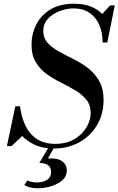

<svg xmlns="http://www.w3.org/2000/svg" viewBox="-20 -783 635 1029"><path d="M268 13Q211 13 169.5 -5.5Q128 -24 99 -54L42 0H17L62 -213H87Q116 -12 275 -12Q337 -12 379.5 -37.5Q422 -63 444 -101.5Q466 -140 466 -177Q466 -220 443 -248.5Q420 -277 384 -298.5Q348 -320 307.5 -340Q267 -360 231 -385.5Q195 -411 172 -449Q149 -487 149 -543Q149 -601 174 -651Q199 -701 249.5 -732Q300 -763 377 -763Q431 -763 468 -747.5Q505 -732 528 -708L570 -754H595L555 -555H530Q530 -610 511.5 -651Q493 -692 458.5 -715Q424 -738 374 -738Q338 -738 300.5 -724Q263 -710 237.5 -683Q212 -656 212 -617Q212 -579 235.5 -553Q259 -527 295.5 -507Q332 -487 373.5 -466.5Q415 -446 451.5 -418Q488 -390 511.5 -349Q535 -308 535 -247Q535 -170 499.5 -111.5Q464 -53 404 -20Q344 13 268 13ZM184 226Q156 226 137 220Q118 214 110 209L127 184Q133 188 149 191.5Q165 195 180 195Q209 195 231.5 181Q254 167 254 138Q254 116 239 103.5Q224 91 191 90L250 -10H280L237 66H256Q295 66 316.5 83.5Q338 101 338 130Q338 163 313 184Q288 205 252.5 215.5Q217 226 184 226Z"/></svg>

Font: Libre Bodoni
Style: Italic
Weight: 400
Italic angle: -13°
Designer: Pablo Impallari, Rodrigo Fuenzalida
Foundry: Impallari Type
Version: Version 2.005;gftools[0.9.23]